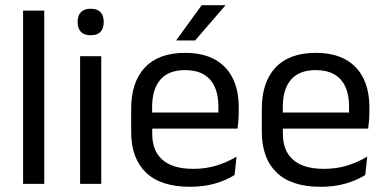

<svg xmlns="http://www.w3.org/2000/svg" viewBox="-20 -703 1474 734"><path d="M149.2 0H68.3V-662.5H149.2Z M367.1 0H286.2V-488.2H367.1ZM326.7 -568.2Q301.7 -568.2 289.3 -581.2Q276.9 -594.3 276.9 -617.7V-620.2Q276.9 -643.5 289.3 -656.6Q301.7 -669.6 326.7 -669.6Q351.7 -669.6 364 -656.6Q376.4 -643.5 376.4 -620.2V-617.7Q376.4 -593.9 364 -581Q351.7 -568.2 326.7 -568.2Z M706.1 11.1Q594.6 11.1 538 -43.4Q481.4 -97.8 481.4 -199.7V-286.6Q481.4 -389.4 534.1 -445.1Q586.7 -500.9 687.5 -500.9Q755.4 -500.9 801.1 -475.7Q846.7 -450.4 869.7 -403.9Q892.6 -357.4 892.6 -293V-274.8Q892.6 -259.1 891.4 -243Q890.2 -226.9 888 -211.4H813.7Q814.5 -235.6 814.7 -257.1Q814.9 -278.6 814.9 -296.4Q814.9 -341 800.6 -371.8Q786.4 -402.6 758.2 -418.8Q729.9 -435 687.5 -435Q624.4 -435 593 -398.5Q561.6 -362.1 561.6 -294.1V-247.4L562 -237.5V-190.8Q562 -160.4 571 -135.9Q580 -111.3 599.1 -93.8Q618.3 -76.2 648 -66.8Q677.8 -57.5 719.2 -57.5Q766.3 -57.5 807.3 -70Q848.3 -82.6 884.4 -104.2L876.8 -34Q844.6 -13.5 801.4 -1.2Q758.3 11.1 706.1 11.1ZM870.9 -211.4H524.1V-272.7H870.9ZM654.2 -549.7 751.1 -683.1H841.1V-681.7L725.9 -548.4H654.2Z M1205.6 11.1Q1094.1 11.1 1037.5 -43.4Q980.9 -97.8 980.9 -199.7V-286.6Q980.9 -389.4 1033.6 -445.1Q1086.2 -500.9 1187 -500.9Q1254.9 -500.9 1300.6 -475.7Q1346.2 -450.4 1369.2 -403.9Q1392.1 -357.4 1392.1 -293V-274.8Q1392.1 -259.1 1390.9 -243Q1389.7 -226.9 1387.5 -211.4H1313.2Q1314 -235.6 1314.2 -257.1Q1314.4 -278.6 1314.4 -296.4Q1314.4 -341 1300.1 -371.8Q1285.9 -402.6 1257.7 -418.8Q1229.4 -435 1187 -435Q1123.9 -435 1092.5 -398.5Q1061.1 -362.1 1061.1 -294.1V-247.4L1061.5 -237.5V-190.8Q1061.5 -160.4 1070.5 -135.9Q1079.5 -111.3 1098.6 -93.8Q1117.8 -76.2 1147.5 -66.8Q1177.3 -57.5 1218.7 -57.5Q1265.8 -57.5 1306.8 -70Q1347.8 -82.6 1383.9 -104.2L1376.3 -34Q1344.1 -13.5 1300.9 -1.2Q1257.8 11.1 1205.6 11.1ZM1370.4 -211.4H1023.6V-272.7H1370.4Z"/></svg>

Font: Anek Malayalam Medium
Style: Regular
Weight: 500
Designer: Maithili Shingre (Malayalam) & Yesha Goshar (Latin)
Foundry: Ek Type
Version: Version 1.003